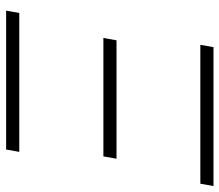

<svg xmlns="http://www.w3.org/2000/svg" viewBox="-66 -668 733 642"><g transform="rotate(90 301.0 -346.5)"><path d="M15.1 0 22.9 -43.9H487.3L479.5 0ZM129.4 -649.4 137.2 -693.4H601.6L593.8 -649.4ZM106.4 -325.2 114.3 -369.1H510.3L502.4 -325.2Z"/></g></svg>

Font: Cascadia Code ExtraLight
Style: Italic
Weight: 200
Italic angle: -10°
Monospace: yes
Designer: Aaron Bell
Foundry: Saja Typeworks
Version: Version 2404.023; ttfautohint (v1.8.4)